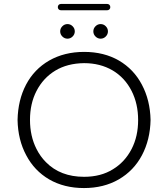

<svg xmlns="http://www.w3.org/2000/svg" viewBox="-20 -957 852 973"><path d="M647 -496Q613 -563 551 -600Q488 -637 406 -637Q321 -636 260 -599Q199 -562 165 -496Q132 -432 132 -349.5Q132 -267 165 -202Q184 -164 213 -135Q286 -61 406 -61Q491 -61 552 -99Q613 -136 647 -202Q680 -266 680 -348.5Q680 -431 647 -496ZM583 -650Q658 -606 699 -528Q741 -449 743 -349Q741 -249 699.5 -170.5Q658 -92 582 -48Q506 -4 405.5 -4Q305 -4 229 -48Q154 -92 113 -170Q71 -248 69 -349Q71 -450 112 -528Q153 -606 229 -650Q306 -694 406.5 -694Q507 -694 583 -650ZM516 -772Q505 -761 490 -761Q475 -761 464 -772Q453 -783 453 -798Q453 -813 464 -824Q475 -835 490 -835Q505 -835 516 -824Q527 -813 527 -798Q527 -783 516 -772ZM348 -772Q337 -761 322 -761Q307 -761 296 -772Q285 -783 285 -798Q285 -813 296 -824Q307 -835 322 -835Q337 -835 348 -824Q359 -813 359 -798Q359 -783 348 -772ZM289 -905Q282 -905 277.5 -909.5Q273 -914 273 -921Q273 -928 277.5 -932.5Q282 -937 289 -937H523Q530 -937 534.5 -932.5Q539 -928 539 -921Q539 -914 534.5 -909.5Q530 -905 523 -905Z"/></svg>

Font: Kurewa Gothic CJK TC Regular
Style: Regular
Weight: 400
Designer: Max Yao
Foundry: Max-Everyday
Version: Version 1.071; ttfautohint (v1.8.3)